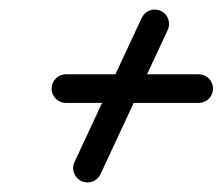

<svg xmlns="http://www.w3.org/2000/svg" viewBox="-20 -480 466 402"><path d="M316.7 -457.2C301.7 -464.2 283.8 -457.7 276.8 -442.7C229.9 -342 182.9 -241.3 136 -140.7C129 -125.7 135.5 -107.8 150.5 -100.8C165.5 -93.8 183.4 -100.3 190.4 -115.3C190.4 -115.3 190.4 -115.3 190.4 -115.3C237.3 -216 284.2 -316.7 331.2 -417.3C338.2 -432.3 331.7 -450.2 316.7 -457.2ZM118 -264.5C118 -264.5 118 -264.5 118 -264.5C210.7 -264.5 303.3 -264.5 396 -264.5C412.6 -264.5 426 -277.9 426 -294.5C426 -311 412.6 -324.5 396 -324.5C396 -324.5 396 -324.5 396 -324.5C303.3 -324.5 210.7 -324.5 118 -324.5C101.4 -324.5 88 -311 88 -294.5C88 -277.9 101.4 -264.5 118 -264.5Z"/></svg>

Font: FRB American Cursive
Style: Bold Italic
Weight: 700
Italic angle: -25°
Version: Version 2.0;Modular Font Editor K font №1